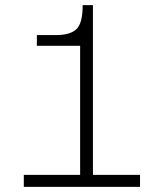

<svg xmlns="http://www.w3.org/2000/svg" viewBox="-20 -730 640 750"><path d="M73 0V-47H293V-551H124V-593H198Q255 -593 279 -616.5Q303 -640 303 -710H343V-47H527V0Z"/></svg>

Font: Geist Mono UltraLight
Style: Regular
Weight: 200
Monospace: yes
Designer: Basement.studio, Andrés Briganti, Mateo Zaragoza
Foundry: Basement.studio, Vercel, Andrés Briganti, Guido Ferreyra, Mateo Zaragoza
Version: Version 1.400; ttfautohint (v1.8.4.7-5d5b)